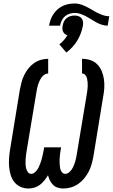

<svg xmlns="http://www.w3.org/2000/svg" viewBox="-20 -1072 646 1100"><path d="M343 8Q326 8 310.5 3Q295 -2 284 -13Q273 -24 266 -38.5Q259 -53 255 -68Q246 -53 234.5 -38.5Q223 -24 208.5 -13Q194 -2 176.5 3Q159 8 143 8Q118 8 96.5 -2Q75 -12 61 -30.5Q47 -49 40.5 -72Q34 -95 32 -119Q30 -143 32 -168Q34 -193 38 -217L94 -560Q98 -580 103.5 -601Q109 -622 118.5 -641.5Q128 -661 142 -679Q156 -697 174.5 -710Q193 -723 214 -729Q235 -735 256 -735V-651Q245 -651 235 -644.5Q225 -638 218.5 -629Q212 -620 207 -609.5Q202 -599 198.5 -588.5Q195 -578 193 -567.5Q191 -557 189 -546L132 -204Q130 -192 128.5 -179.5Q127 -167 126.5 -154.5Q126 -142 126.5 -130Q127 -118 130 -106.5Q133 -95 140 -85.5Q147 -76 159 -76Q169 -76 178 -83.5Q187 -91 193.5 -100Q200 -109 204 -119Q208 -129 212 -139Q216 -149 218.5 -159Q221 -169 223.5 -179.5Q226 -190 228 -200Q230 -210 232 -221L233 -228H330L329 -221Q327 -210 325.5 -200Q324 -190 323 -179.5Q322 -169 321.5 -159Q321 -149 321.5 -139Q322 -129 323 -119Q324 -109 327 -99.5Q330 -90 337 -83Q344 -76 354 -76Q365 -76 375 -84Q385 -92 391.5 -102Q398 -112 402.5 -123Q407 -134 410.5 -145Q414 -156 416 -167Q418 -178 420 -189L477 -531Q479 -543 480.5 -554.5Q482 -566 482.5 -577.5Q483 -589 482 -600.5Q481 -612 478.5 -623Q476 -634 468.5 -642.5Q461 -651 450 -651V-735Q475 -735 498 -727.5Q521 -720 537.5 -703Q554 -686 563 -664Q572 -642 575.5 -617.5Q579 -593 577.5 -568Q576 -543 571 -518L515 -175Q511 -154 505 -132Q499 -110 488.5 -89.5Q478 -69 463 -50.5Q448 -32 428.5 -18.5Q409 -5 387 1.5Q365 8 343 8ZM261 -925Q264 -942 270 -959Q276 -976 286 -991Q296 -1006 310 -1018.5Q324 -1031 340.5 -1038.5Q357 -1046 374 -1049Q391 -1052 409 -1052Q421 -1052 433.5 -1049Q446 -1046 457 -1041.5Q468 -1037 478.5 -1031.5Q489 -1026 500 -1020L515 -1011Q525 -1005 536 -999.5Q547 -994 558 -989.5Q569 -985 581 -982Q593 -979 606 -979L597 -925Q579 -925 562.5 -930.5Q546 -936 531.5 -944Q517 -952 503 -961Q489 -970 474 -978Q459 -986 442.5 -992Q426 -998 409 -998Q394 -998 379 -993.5Q364 -989 352 -978.5Q340 -968 333.5 -954Q327 -940 324 -925ZM360 -771 320 -818Q334 -828 345.5 -841.5Q357 -855 366 -870Q358 -872 351.5 -877.5Q345 -883 341.5 -890.5Q338 -898 337.5 -907Q337 -916 339 -925Q341 -937 346 -948Q351 -959 361 -967.5Q371 -976 383 -979.5Q395 -983 407 -983Q418 -983 429 -979.5Q440 -976 447 -967.5Q454 -959 455.5 -948Q457 -937 455 -925Q451 -903 443 -881.5Q435 -860 423 -840Q411 -820 395 -802.5Q379 -785 360 -771Z"/></svg>

Font: Iosevka Curly Slab MdExObl
Style: Regular
Weight: 500
Width: 7
Italic angle: -9°
Monospace: yes
Designer: Belleve Invis
Foundry: Belleve Invis
Version: Version 11.1.0; ttfautohint (v1.8.3)